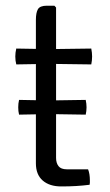

<svg xmlns="http://www.w3.org/2000/svg" viewBox="-20 -666 396 690"><path d="M288 -307Q289.5 -299 290.2 -293.8Q291 -288.5 291 -280.5Q291 -272.5 290.2 -266.8Q289.5 -261 288 -254L157.5 -256L48.5 -254Q47 -261 46.2 -266.8Q45.5 -272.5 45.5 -280.5Q45.5 -288.5 46.2 -293.8Q47 -299 48.5 -307L156.5 -305ZM109 -595Q109 -620 116.2 -632.8Q123.5 -645.5 148.5 -645.5H175.5L181.5 -639V-98.5Q181.5 -80.5 190.2 -69Q199 -57.5 220.5 -57.5H296.5Q303 -41.5 303 -17.5Q303 -13.5 303 -9.5Q303 -5.5 302 -2Q278.5 1 254 2.5Q229.5 4 200 4Q158 4 133.5 -17.2Q109 -38.5 109 -79ZM308 -491.5Q311 -476 311 -463Q311 -449 308 -434.5L157 -436.5L38.5 -434.5Q35 -448 35 -463Q35 -477 38.5 -491.5L156 -489.5Z"/></svg>

Font: Signika Light Light
Style: Regular
Weight: 300
Version: Version 2.001